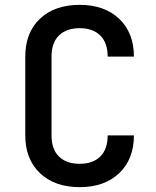

<svg xmlns="http://www.w3.org/2000/svg" viewBox="-20 -760 640 790"><path d="M308 10Q205 10 144.5 -47.5Q84 -105 84 -203V-527Q84 -626 144.5 -683Q205 -740 308 -740Q410 -740 470.5 -682.5Q531 -625 531 -527H423Q423 -584 392.5 -614Q362 -644 308 -644Q253 -644 222.5 -614Q192 -584 192 -527V-203Q192 -146 222.5 -116Q253 -86 308 -86Q362 -86 392.5 -116Q423 -146 423 -203H531Q531 -105 470.5 -47.5Q410 10 308 10Z"/></svg>

Font: JetBrains Mono SemiBold
Style: Regular
Weight: 472
Monospace: yes
Designer: Philipp Nurullin, Konstantin Bulenkov
Foundry: JetBrains
Version: Version 2.305; ttfautohint (v1.8.4.7-5d5b)